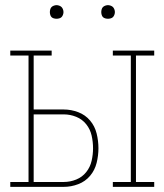

<svg xmlns="http://www.w3.org/2000/svg" viewBox="-20 -727 640 747"><path d="M419 0V-19H489V-511H419V-530H580V-511H509V-19H580V0ZM20 0V-19H91V-511H20V-530H181V-511H111V-301H228Q257 -301 284.5 -290.5Q312 -280 330.5 -258Q349 -236 356 -207.5Q363 -179 363 -150Q363 -122 356 -93.5Q349 -65 330.5 -43Q312 -21 284.5 -10.5Q257 0 228 0ZM228 -19Q253 -19 276.5 -28.5Q300 -38 315.5 -57.5Q331 -77 336.5 -101.5Q342 -126 342 -150Q342 -175 336.5 -199.5Q331 -224 315.5 -243.5Q300 -263 276.5 -272.5Q253 -282 228 -282H111V-19ZM400 -654Q395 -654 389.5 -655.5Q384 -657 380.5 -660.5Q377 -664 375.5 -669.5Q374 -675 374 -680Q374 -685 375.5 -690.5Q377 -696 380.5 -699.5Q384 -703 389.5 -705Q395 -707 400 -707Q405 -707 410.5 -705Q416 -703 419.5 -699.5Q423 -696 425 -690.5Q427 -685 427 -680Q427 -675 425 -669.5Q423 -664 419.5 -660.5Q416 -657 410.5 -655.5Q405 -654 400 -654ZM200 -654Q195 -654 189.5 -655.5Q184 -657 180.5 -660.5Q177 -664 175.5 -669.5Q174 -675 174 -680Q174 -685 175.5 -690.5Q177 -696 180.5 -699.5Q184 -703 189.5 -705Q195 -707 200 -707Q205 -707 210.5 -705Q216 -703 219.5 -699.5Q223 -696 225 -690.5Q227 -685 227 -680Q227 -675 225 -669.5Q223 -664 219.5 -660.5Q216 -657 210.5 -655.5Q205 -654 200 -654Z"/></svg>

Font: Iosevka Curly Slab ThEx
Style: Regular
Weight: 100
Width: 7
Monospace: yes
Designer: Belleve Invis
Foundry: Belleve Invis
Version: Version 11.1.0; ttfautohint (v1.8.3)